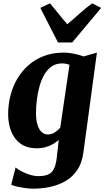

<svg xmlns="http://www.w3.org/2000/svg" viewBox="-20 -882 628 1155"><path d="M481.5 36.5Q473 100 443.8 142.2Q414.5 184.5 371.8 208.5Q329 232.5 279.5 242.8Q230 253 181 253Q156.5 253 129.5 249Q102.5 245 80 239.8Q57.5 234.5 47.5 229L74 125Q79.5 131.5 101.2 144Q123 156.5 152.8 167Q182.5 177.5 211.5 177.5Q244.5 177.5 267 169Q289.5 160.5 302.5 137.2Q315.5 114 321 70.5L333.5 -40Q318 -26.5 298.5 -15.2Q279 -4 255 3Q231 10 201.5 10Q141.5 10 103.5 -17.8Q65.5 -45.5 47.2 -92Q29 -138.5 29 -195Q29 -251.5 42.5 -305.8Q56 -360 83.2 -406.8Q110.5 -453.5 150.8 -489.2Q191 -525 244.2 -545.2Q297.5 -565.5 363.5 -565.5Q395 -565.5 428.2 -558.2Q461.5 -551 483 -542.5L563 -565.5ZM398 -492.5Q388.5 -496 377 -498.2Q365.5 -500.5 353 -500.5Q317 -500.5 290.5 -482Q264 -463.5 246 -432Q228 -400.5 217.2 -361.2Q206.5 -322 201.5 -280.2Q196.5 -238.5 196.5 -199.5Q196.5 -169.5 201.5 -146Q206.5 -122.5 216 -106.2Q225.5 -90 238.8 -81.5Q252 -73 268.5 -73Q283 -73 296.5 -78.8Q310 -84.5 321.5 -94Q333 -103.5 342.5 -114.5ZM329 -626.5 222.5 -834.5 280.5 -862Q306 -832 331.8 -799.8Q357.5 -767.5 385 -736.5Q422.5 -767.5 458.2 -799.8Q494 -832 534 -862L588.5 -834.5L414.5 -626.5Z"/></svg>

Font: Merriweather 24pt Black
Style: Italic
Weight: 900
Italic angle: -7.8°
Designer: Eben Sorkin
Foundry: Eben Sorkin
Version: Version 2.101